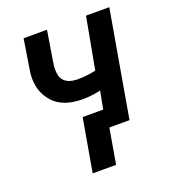

<svg xmlns="http://www.w3.org/2000/svg" viewBox="-130 -625 798 897"><g transform="rotate(-20 269.0 -177.0)"><path d="M515.6 -528.3H399.9L352.5 -272C319.8 -265.1 291 -262.2 266.1 -262.2C262.7 -262.2 259.3 -262.2 256.3 -262.2C209 -264.2 183.1 -284.7 179.2 -324.2C178.2 -330.1 178.2 -335.9 178.2 -342.3C178.2 -349.6 178.7 -357.9 179.7 -366.2L206.1 -528.8H89.8L64 -366.7C63 -357.4 62.5 -348.1 62.5 -339.4C62.5 -290.5 78.1 -250 109.4 -216.8C140.1 -184.1 187.5 -167 250.5 -166.5C282.2 -166.5 312.5 -169.9 342.3 -177.2L325.2 -88.4H223.1L177.2 174.8H293.5L323.7 0H423.8Z"/></g></svg>

Font: Roboto Medium
Style: Italic
Weight: 500
Italic angle: -12°
Designer: Google
Version: Version 2.137; 2017